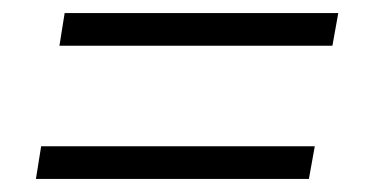

<svg xmlns="http://www.w3.org/2000/svg" viewBox="-20 -419 583 294"><path d="M489 -349H71L79 -399H498ZM453 -145H35L43 -195H462Z"/></svg>

Font: Spectral SC SemiBold
Style: Italic
Weight: 600
Italic angle: -10°
Designer: Jean-Baptiste Levee
Foundry: Production Type
Version: Version 2.001